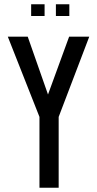

<svg xmlns="http://www.w3.org/2000/svg" viewBox="-20 -880 454 900"><path d="M165 0V-332L17 -707V-708H110L205 -437L304 -708H398V-707L255 -332V0ZM126 -805V-860H189V-805ZM242 -805V-860H305V-805Z"/></svg>

Font: Foldit Thin
Style: Regular
Weight: 400
Version: Version 1.003